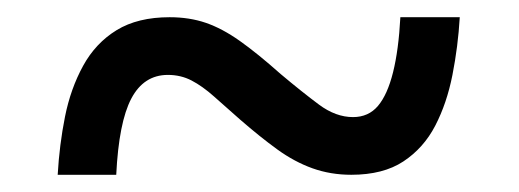

<svg xmlns="http://www.w3.org/2000/svg" viewBox="-20 -468 603 223"><path d="M47 -265Q49 -300 55.5 -332.5Q62 -365 76.5 -391.5Q91 -418 115.5 -433Q140 -448 177 -448Q200 -448 219 -441.5Q238 -435 258.5 -420.5Q279 -406 306 -382Q331 -361 350.5 -346.5Q370 -332 390 -332Q408 -332 419 -345Q430 -358 436.5 -384Q443 -410 445 -448H514Q512 -414 505.5 -381Q499 -348 485.5 -322Q472 -296 448.5 -280.5Q425 -265 388 -265Q364 -265 343 -272.5Q322 -280 302 -294.5Q282 -309 259 -329Q242 -344 228.5 -356Q215 -368 202.5 -374.5Q190 -381 175 -381Q147 -381 132.5 -353.5Q118 -326 115 -265Z"/></svg>

Font: Noto Serif Khmer SemiBold
Style: Regular
Weight: 600
Version: Version 2.003